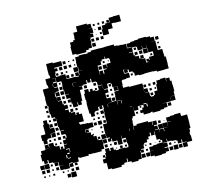

<svg xmlns="http://www.w3.org/2000/svg" viewBox="-127 -1031 1258 1200"><g transform="rotate(-15 502.5 -431.0)"><path d="M76 -110H54V-130H44V-172H52V-194H78V-172V-198H102V-199H83V-223H107V-204H110V-226H140V-204H148V-198H172V-174H178V-188H192V-174H178V-173H201V-195H221V-198H202V-224H221V-233H207V-249H223V-235H230V-253H227V-282V-259H203V-283H226V-286H200V-312H196V-342V-368H194V-352H176V-370H192V-377H171V-402H166V-440H169V-458H163V-443H147V-459H162V-504H164V-519H163V-563H200V-581H195V-621H227V-639H223V-683H224V-712H266V-706H290V-676H267V-670H284V-652H267V-639H263V-618H286V-620H324V-588H348H382V-585H403V-590H384V-612H406V-593H409V-617H433V-618H412V-644H433H409V-617H381V-645H408V-678H410V-706H435V-711H475V-709H492V-714H515V-721H575V-719H576V-720H605V-721H665V-710H684V-707H711V-681V-705H739V-677H741V-675H767V-678H742V-704H767V-709H794V-712H820V-716H870V-712H896V-704H918V-678H896V-677H921V-645V-617V-616H950V-587H951V-565H959V-517H958V-488H929V-487H881V-494H858V-496H830V-523V-496H802V-494H768V-498H742V-520H734V-529H713V-547H706V-530H684V-552H701V-553H680V-529H683V-526H710V-496H683V-493H657V-489H653V-463H651V-444H688V-440H706H744H774V-403H797V-379H777V-377H801V-351H805V-345H825V-351H833V-373H854V-382H855V-411H862V-434H888V-438H922V-415H924V-432H946V-410H929H954V-381H955V-341H950V-316H925V-315H949V-287H921V-311H920V-286H890V-306V-286H865V-285H889V-257H865V-251H840V-246H790V-253H777V-249H733V-262H716V-280H733V-293H745V-309H709V-287H681V-310H680V-286H661H680V-256H661V-245H654V-222H652V-196H673V-203H717H747V-195H769V-172H772V-194H798V-168H776V-162H796V-140H776V-137H801V-115H802V-134H828V-116H831V-135H855V-136H830V-166H860V-141H861V-165H883V-167H861V-195H888V-198H915V-201H955V-180H994V-122H993V-93H985V-71H980V-49H983V-13H949V13H921V-15H947V-18H922V-38H917V-19H893V-40H884V-44H858V-64V-48H832V-66H829V-47H805V-44H828V-18H805V-13H827V11H805V19H778V22H732V15H709V-17H732V-18H712V-44H738V-24V-48H765V-51H801V-67H791V-76H770V-105H769V-130H766V-110H744V-130H737V-109H723V-93H709V-77H688V-68H681V-45H660V-40H674V-22H656V-36H653V-13H650V14H627V21H583V12H562V-11H557V11H536V20H516V30H454V24H430V-18H412V-44H431V-54H418V-68H432V-55H437V-79H442V-104H468V-84H475V-101H495V-84H508V-78H525V-81H565V-78H586V-80H589V-102H586V-139H563V-159H561V-135H559V-107H531V-135H529V-136H500V-156H495V-141H475V-161H490V-167H471V-195H469V-167H441V-135H439V-107H420V-96H370V-97H341V-100H335V-91H275V-96H265V-71H226V-50H204V-72H201V-45H169V-72V-47H141V-75H166V-76H140V-101H136V-80H114V-102H135V-103H107V-108H82V-130H76ZM320 -676H290V-706H320ZM945 -681H925V-701H945ZM344 -682H326V-700H344ZM400 -686H390V-696H400ZM369 -687H361V-695H369ZM769 -647H742V-644H768V-622H776V-640H794V-622H776V-613H797V-594H805V-611H825V-591H808V-588H832V-559H846V-563H837V-579H853V-570H857V-589H886V-590H889V-617H861V-645H889V-617V-645H859V-666H858V-648H832V-666H830V-646H800V-670H794V-673H769ZM315 -651H295V-671H315ZM345 -651H325V-671H345ZM373 -653H357V-669H373ZM792 -654H778V-668H792ZM940 -656H930V-666H940ZM399 -657H391V-665H399ZM532 -584V-560H556H562V-584H582V-589H563V-613H587V-594H590V-616H616V-640H614V-647H591V-662H587V-649H566V-640H557V-619H533V-613H532ZM859 -617H831V-645H859ZM825 -621H805V-641H825ZM942 -624H928V-638H942ZM312 -624H298V-638H312ZM282 -624H268V-638H282ZM581 -625H569V-637H581ZM340 -626H330V-636H340ZM608 -628H602V-634H608ZM256 -590H235V-584H258V-613H235V-612H256ZM555 -591H535V-611H555ZM344 -592H326V-610H344ZM373 -593H357V-609H373ZM881 -595H869V-607H881ZM355 -251H353V-235H356V-250H374V-232H359V-229H383V-210H391V-215H399V-207H394V-198H412V-174H418V-188H432V-174H418V-167H441V-195H469V-227H470V-256H496V-290V-320H498V-348H501V-371H495H477V-370H494V-352H476V-369H468V-348H444V-342H437V-319H413V-342H406V-371H405V-411H407V-431H405V-471H412V-494H438V-475H447V-489H463V-475H479V-487H491V-475H479V-469H496V-470H501V-495H528V-498H502V-522H496V-527H471V-551H465V-531H445V-549H439V-527H413V-523H385V-521H405V-501H386V-460H384V-432H355H376V-410H354V-431H350V-406H320V-431H315V-468H292V-494H315V-496H290V-523H287V-559H289V-582H286V-584H258V-558H235V-554H258V-528H235V-523H257V-499H233V-521H228V-498H208H232V-471H233V-493H257V-469H235V-466H260V-442H266V-433H287V-409H266V-402H286V-383H296V-400H314V-382H297V-377H321V-356H327V-369H343V-356H360V-306H327V-298H332V-291H355V-289H383V-286H410V-256H383V-253H355ZM556 -560H534V-582H556ZM232 -561V-581H230V-561ZM280 -566H270V-576H280ZM353 -553H377V-554H351V-531H353ZM284 -532H266V-550H284ZM286 -500H264V-522H286ZM434 -502H416V-520H434ZM493 -503H477V-519H493ZM731 -505H719V-517H731ZM556 -440H534V-411H535V-406H560V-377H589V-407H616H591V-435H619V-463H617V-439H593V-463H617V-464H588V-488H582V-474H568V-488H582V-495H562V-494H560V-466H534V-462H556ZM530 -470V-494H529V-470ZM283 -473H267V-489H283ZM314 -442H296V-460H314ZM283 -443H267V-459H283ZM581 -445H569V-457H581ZM619 -410V-435V-410ZM793 -413H777V-429H793ZM853 -413H837V-429H853ZM822 -414H808V-428H822ZM552 -414H538V-428H552ZM162 -414H148V-428H162ZM581 -415H569V-427H581ZM311 -415H299V-427H311ZM773 -383V-402H772V-383ZM585 -381H565V-401H585ZM822 -384H808V-398H822ZM342 -384H328V-398H342ZM162 -384H148V-398H162ZM850 -386H840V-396H850ZM559 -375V-353V-376H535V-375ZM593 -373H616V-375H591V-352H593ZM137 -349H113V-373H137ZM620 -352V-372H617V-352ZM531 -353V-371H529V-353ZM823 -353H807V-369H823ZM161 -355H149V-367H161ZM113 -253H77V-289H107V-313V-349H143V-316H170V-286H143V-284H168V-258H142V-283H138V-258H113ZM165 -321H145V-341H165ZM495 -321H475V-341H495ZM194 -322H176V-340H194ZM461 -325H449V-337H461ZM661 -316H674V-318H661ZM747 -311H765V-316H747ZM771 -293V-311H765V-293ZM194 -292H176V-310H194ZM461 -295H449V-307H461ZM491 -295H479V-307H491ZM730 -296H720V-306H730ZM430 -296H420V-306H430ZM467 -259H443V-283H467ZM915 -261H895V-281H915ZM434 -262H416V-280H434ZM193 -263H177V-279H193ZM493 -263H477V-279H493ZM701 -265H689V-277H701ZM107 -229H83V-253H107ZM194 -232H176V-250H194ZM131 -235H119V-247H131ZM461 -235H449V-247H461ZM161 -235H149V-247H161ZM398 -238H392V-244H398ZM161 -205H149V-217H161ZM460 -206H450V-216H460ZM190 -206H180V-216H190ZM650 -173V-194H648V-173ZM622 -173V-189H620V-173ZM823 -173H807V-189H823ZM229 -167V-187V-167ZM847 -179H843V-183H847ZM226 -162V-143H229V-167H207V-162ZM829 -137H801V-165H829ZM467 -139H443V-163H467ZM207 -133H223V-140H207ZM464 -112H446V-130H464ZM584 -112H566V-130H584ZM524 -112H506V-130H524ZM197 -110H203V-129H197ZM490 -116H480V-126H490ZM204 -105H223V-109H204ZM80 -76H50V-106H80ZM48 -78H22V-104H48ZM553 -83H537V-99H553ZM581 -85H569V-97H581ZM101 -85H89V-97H101ZM518 -88H512V-94H518ZM204 -72H225V-77H204ZM75 -51H55V-71H75ZM45 -51H25V-71H45ZM134 -52H116V-70H134ZM253 -53H237V-69H253ZM731 -55H719V-67H731ZM100 -56H90V-66H100ZM790 -56H780V-66H790ZM699 -57H691V-65H699ZM757 -59H753V-63H757ZM255 -21H235V-41H255ZM223 -23H207V-39H223ZM852 -24H838V-38H852ZM101 -25H89V-37H101ZM701 -25H689V-37H701ZM160 -26H150V-36H160ZM40 -26H30V-36H40ZM189 -27H181V-35H189ZM69 -27H61V-35H69ZM879 -27H871V-35H879ZM231 15H199V-17H231ZM889 13H861V-15H889ZM707 11H683V-13H707ZM677 11H653V-13H677ZM196 10H174V-12H196ZM856 10H834V-12H856ZM916 10H894V-12H916ZM654 -792H616V-830H622V-854H645V-861H676V-890H704V-892H746V-850H704V-852H685V-821H654ZM487 -719H423V-725H399V-777H403V-803H425V-811H437V-829H439V-857H465V-891H505H535V-884H558V-858H539V-857H561V-825H539V-822H556V-800H534V-792H532V-764H529V-737H506V-730H487ZM673 -863H657V-879H673ZM642 -864H628V-878H642ZM611 -865H599V-877H611ZM581 -865H569V-877H581ZM615 -831H595V-851H615ZM578 -838H572V-844H578ZM611 -805H599V-817H611ZM577 -809H573V-813H577ZM554 -772H536V-790H554ZM584 -772H566V-790H584ZM614 -772H596V-790H614ZM556 -740H534V-762H556Z"/></g></svg>

Font: Rubik Storm
Style: Regular
Weight: 400
Designer: Hubert and Fischer, NaN
Foundry: Hubert and Fischer, NaN
Version: Version 2.201